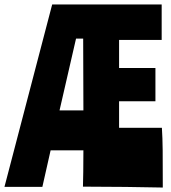

<svg xmlns="http://www.w3.org/2000/svg" viewBox="-33 -838 766 861"><path d="M697 3C697 -147 697 -203 693 -265H501V-384H664V-533H501V-659H692V-818H201L-13 0H157L194 -164H341C341 -93 340 -32 339 -1C447 -1 623 1 697 3ZM308 -665H340C340 -573 341 -456 341 -343H234Z"/></svg>

Font: Ranchers
Style: Regular
Weight: 400
Designer: Pablo Impallari, Brenda Gallo
Foundry: Pablo Impallari, Brenda Gallo
Version: Version 1.000